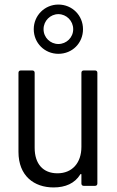

<svg xmlns="http://www.w3.org/2000/svg" viewBox="-20 -815 514 842"><path d="M236 -579C297 -579 344 -626 344 -687C344 -747 297 -795 236 -795C176 -795 128 -747 128 -687C128 -626 176 -579 236 -579ZM236 -753C271 -753 301 -724 301 -687C301 -650 271 -622 236 -622C201 -622 171 -650 171 -687C171 -724 201 -753 236 -753ZM337 -496V-171C337 -100 296 -55 232 -55C169 -55 132 -96 132 -167V-496C132 -502 128 -506 122 -506H71C65 -506 61 -502 61 -496V-149C61 -44 129 7 215 7C267 7 308 -11 332 -50C334 -53 337 -53 337 -49V-10C337 -4 341 0 347 0H397C403 0 407 -4 407 -10V-496C407 -502 403 -506 397 -506H347C341 -506 337 -502 337 -496Z"/></svg>

Font: Barlow Semi Condensed
Style: Regular
Weight: 400
Width: 4
Designer: Jeremy Tribby
Foundry: Tribby Type
Version: Version 1.422;hotconv 1.0.109;makeotfexe 2.5.65596